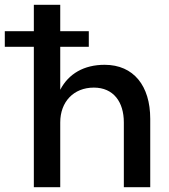

<svg xmlns="http://www.w3.org/2000/svg" viewBox="-71 -780 706 800"><path d="M70 0H180V-270C180 -355 235 -415 320 -415C402 -415 445 -355 445 -270V0H555V-285C555 -422 486 -510 365 -510C279 -510 215 -473 180 -406V-585H299V-650H180V-760H70V-650H-51V-585H70Z"/></svg>

Font: Goli Medium
Style: Regular
Weight: 500
Designer: jaikishan Patel
Foundry: MagicType
Version: Version 1.000;Glyphs 3.2 (3242)